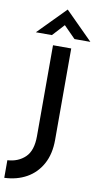

<svg xmlns="http://www.w3.org/2000/svg" viewBox="-117 -1015 625 1214"><g transform="rotate(10 195.5 -407.5)"><path d="M279 -141Q279 -50 243.5 14.5Q208 79 146 113.5Q84 148 4 151V38Q73 34 117.5 -8.5Q162 -51 162 -144V-728H279ZM289 -790 202 -878 232 -886 144 -790H41L214 -966H215L391 -790Z"/></g></svg>

Font: Josefin Sans Thin SemiBold
Style: Regular
Weight: 600
Version: Version 2.000